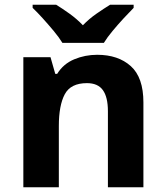

<svg xmlns="http://www.w3.org/2000/svg" viewBox="-20 -786 697 806"><path d="M388 -556Q476 -556 529 -508.5Q582 -461 582 -356V0H433V-319Q433 -378 412 -407.5Q391 -437 345 -437Q277 -437 252 -390.5Q227 -344 227 -257V0H78V-546H192L212 -476H220Q246 -518 291.5 -537Q337 -556 388 -556ZM242 -606Q228 -629 205.5 -656Q183 -683 159.5 -709Q136 -735 117 -753V-766H216Q242 -750 272 -728.5Q302 -707 328 -680Q354 -707 385 -728.5Q416 -750 442 -766H541V-753Q523 -735 499 -709Q475 -683 452.5 -656Q430 -629 416 -606Z"/></svg>

Font: Noto Sans Kannada
Style: Bold
Weight: 700
Designer: Jelle Bosma - Monotype Design Team
Foundry: Monotype Imaging Inc.
Version: Version 2.005; ttfautohint (v1.8.4.7-5d5b)